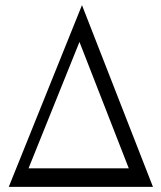

<svg xmlns="http://www.w3.org/2000/svg" viewBox="-20 -729 630 749"><path d="M299.8 -709 576.7 0H14.2ZM482.4 -72.3 290 -565.4 91.3 -72.3Z"/></svg>

Font: Kurinto Book Core
Style: Regular
Weight: 400
Designer: Kurinto was developed by Clint Goss from a range of fonts that are compatible with the SIL Open Font License Version 1.1
Foundry: Clinton F. Goss
Version: Version 2.196; July 25, 2020